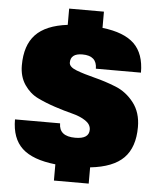

<svg xmlns="http://www.w3.org/2000/svg" viewBox="-60 -851 821 1001"><g transform="rotate(5 351.0 -350.0)"><path d="M260 100V99V15Q140 2 85 -49.5Q30 -101 30 -200H266Q266 -132 351 -132Q423 -132 423 -180Q423 -208 394.5 -227Q366 -246 324 -256.5Q282 -267 232 -283.5Q182 -300 140 -320.5Q98 -341 69.5 -383Q41 -425 41 -484Q41 -589 94 -645Q147 -701 261 -715V-800H443V-715Q557 -702 610 -650.5Q663 -599 663 -500H427Q427 -568 351 -568Q289 -568 289 -520Q289 -497 328.5 -482Q368 -467 424 -453Q480 -439 536.5 -416.5Q593 -394 632.5 -343Q672 -292 672 -216Q672 -110 617 -54Q562 2 442 15V100Z"/></g></svg>

Font: Fivo Sans Modern ExtBlk
Style: Regular
Weight: 950
Designer: Alexander Slobzheninov
Foundry: Alexander Slobzheninov
Version: 1.0